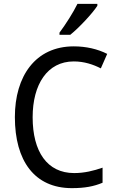

<svg xmlns="http://www.w3.org/2000/svg" viewBox="-20 -964 604 994"><path d="M484 -934V-944H381C359 -899 320 -838 288 -795V-784H344C389 -820 459 -895 484 -934ZM362 -646C416 -646 463 -630 502 -610L535 -685C486 -710 426 -724 362 -724C163 -724 57 -569 57 -358C57 -131 159 10 352 10C419 10 466 1 511 -18V-96C465 -80 417 -68 364 -68C224 -68 149 -179 149 -357C149 -527 225 -646 362 -646Z"/></svg>

Font: Noto Sans Georgian SemiCondensed
Style: Regular
Weight: 400
Width: 4
Designer: Monotype Design Team, Akaki Razmadze
Foundry: Google LLC
Version: Version 2.005